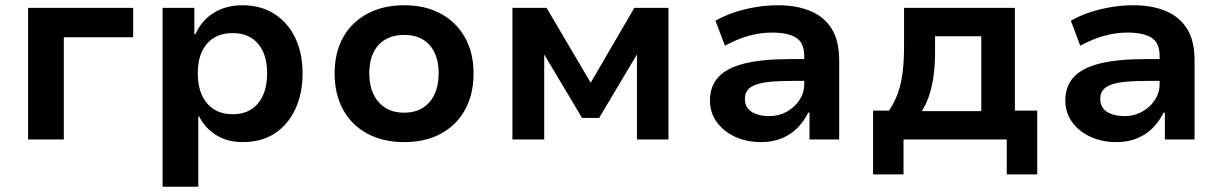

<svg xmlns="http://www.w3.org/2000/svg" viewBox="-20 -531 4654 731"><path d="M87 0V-501H487V-389H223V0Z M599 180V-501H720V-401H724Q748 -454 794.5 -482.5Q841 -511 903 -511Q974 -511 1025.5 -477.5Q1077 -444 1104.5 -386Q1132 -328 1132 -251Q1132 -176 1105 -117Q1078 -58 1027.5 -24Q977 10 904 10Q845 10 802.5 -17Q760 -44 738 -88H735V180ZM866 -96Q928 -96 962.5 -137.5Q997 -179 997 -252Q997 -324 962.5 -364.5Q928 -405 866 -405Q803 -405 768 -364.5Q733 -324 733 -252Q733 -179 768.5 -137.5Q804 -96 866 -96Z M1519 10Q1438 10 1378 -22.5Q1318 -55 1286 -114Q1254 -173 1254 -251Q1254 -330 1286 -388Q1318 -446 1378 -478.5Q1438 -511 1519 -511Q1600 -511 1659 -478.5Q1718 -446 1750.5 -388Q1783 -330 1783 -251Q1783 -173 1751 -114Q1719 -55 1659.5 -22.5Q1600 10 1519 10ZM1518 -102Q1581 -102 1615.5 -142.5Q1650 -183 1650 -252Q1650 -321 1615.5 -359.5Q1581 -398 1519 -398Q1456 -398 1421 -359.5Q1386 -321 1386 -252Q1386 -183 1421.5 -142.5Q1457 -102 1518 -102Z M1931 0V-501H2061L2229 -216L2395 -501H2525V0H2405V-322H2404L2261 -82H2196L2053 -322H2052V0Z M2877 10Q2821 10 2777 -11Q2733 -32 2708 -67.5Q2683 -103 2683 -148Q2683 -203 2715.5 -238Q2748 -273 2815.5 -289.5Q2883 -306 2988 -306H3061V-223H2996Q2950 -223 2916 -220Q2882 -217 2860 -209.5Q2838 -202 2827 -189Q2816 -176 2816 -155Q2816 -121 2842 -105Q2868 -89 2910 -89Q2946 -89 2976 -106Q3006 -123 3024 -150.5Q3042 -178 3042 -211V-318Q3042 -368 3011 -387.5Q2980 -407 2919 -407Q2878 -407 2834 -395.5Q2790 -384 2740 -357L2704 -452Q2739 -472 2777.5 -484.5Q2816 -497 2858 -504Q2900 -511 2942 -511Q3013 -511 3065.5 -489Q3118 -467 3146.5 -421.5Q3175 -376 3175 -302V0H3062V-102H3057Q3042 -71 3017.5 -45.5Q2993 -20 2958 -5Q2923 10 2877 10Z M3304 133V-110H3365Q3386 -142 3398.5 -176.5Q3411 -211 3416.5 -255Q3422 -299 3422 -359V-501H3844V-110H3929V133H3813V0H3420V133ZM3490 -108H3716V-393H3540V-328Q3540 -264 3528.5 -208Q3517 -152 3490 -108Z M4230 10Q4174 10 4130 -11Q4086 -32 4061 -67.5Q4036 -103 4036 -148Q4036 -203 4068.5 -238Q4101 -273 4168.5 -289.5Q4236 -306 4341 -306H4414V-223H4349Q4303 -223 4269 -220Q4235 -217 4213 -209.5Q4191 -202 4180 -189Q4169 -176 4169 -155Q4169 -121 4195 -105Q4221 -89 4263 -89Q4299 -89 4329 -106Q4359 -123 4377 -150.5Q4395 -178 4395 -211V-318Q4395 -368 4364 -387.5Q4333 -407 4272 -407Q4231 -407 4187 -395.5Q4143 -384 4093 -357L4057 -452Q4092 -472 4130.5 -484.5Q4169 -497 4211 -504Q4253 -511 4295 -511Q4366 -511 4418.5 -489Q4471 -467 4499.5 -421.5Q4528 -376 4528 -302V0H4415V-102H4410Q4395 -71 4370.5 -45.5Q4346 -20 4311 -5Q4276 10 4230 10Z"/></svg>

Font: Nunito Sans 7pt
Style: Bold
Weight: 700
Designer: Vernon Adams
Foundry: Vernon Adams
Version: Version 3.101;gftools[0.9.27]